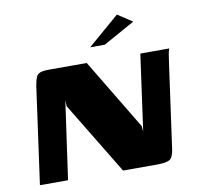

<svg xmlns="http://www.w3.org/2000/svg" viewBox="-73 -711 818 787"><g transform="rotate(-10 336.0 -317.0)"><path d="M31 0 87 -404Q91 -427 96 -439Q101 -451 113.5 -455.5Q126 -460 152 -460H307L484 -166L486 -143L530 -460H651Q649 -458 646.5 -447.5Q644 -437 642.5 -424.5Q641 -412 639 -402L590 -49Q585 -16 570 -8Q555 0 518 0H377L195 -300L194 -325L148 0ZM332 -521 463 -634 524 -594 393 -521Z"/></g></svg>

Font: Genos Thin
Style: Bold Italic
Weight: 700
Italic angle: -8°
Version: Version 1.010